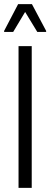

<svg xmlns="http://www.w3.org/2000/svg" viewBox="-27 -912 244 932"><path d="M63 0V-688H127V0ZM-7 -757V-762L61 -892H128L197 -762V-757H154L95 -854L37 -757Z"/></svg>

Font: Saira ExtraCondensed
Style: Regular
Weight: 400
Width: 2
Designer: Hector Gatti with collaboration of the Omnibus-Type team
Foundry: Omnibus-Type
Version: Version 1.101